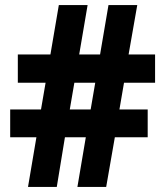

<svg xmlns="http://www.w3.org/2000/svg" viewBox="-20 -734 647 754"><path d="M467 -409 449 -304H560V-195H431L397 0H284L317 -195H235L203 0H90L123 -195H20V-304H141L159 -409H50V-520H178L211 -714H324L291 -520H373L406 -714H519L485 -520H589V-409ZM254 -304H336L354 -409H272Z"/></svg>

Font: Noto Sans Ethiopic SemiCondensed ExtraBold
Style: Regular
Weight: 800
Width: 4
Designer: Monotype Design Team
Foundry: Monotype Imaging Inc.
Version: Version 2.102; ttfautohint (v1.8.4.7-5d5b)